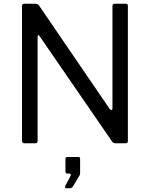

<svg xmlns="http://www.w3.org/2000/svg" viewBox="-20 -762 797 1021"><path d="M649 -742Q655 -742 657.5 -739.5Q660 -737 660 -730V-12Q660 0 647 0H598Q590 0 585.5 -1.5Q581 -3 577 -8L191 -569Q187 -576 183.5 -575Q180 -574 180 -568V-13Q180 0 166 0H110Q97 0 97 -13V-728Q97 -736 99.5 -739Q102 -742 110 -742H167Q175 -742 179 -740Q183 -738 188 -732L563 -183Q568 -177 572 -177Q578 -177 578 -186V-730Q578 -742 590 -742ZM333 239Q328 239 326.5 235.5Q325 232 327 227L354 176Q356 173 356 168Q356 161 349 161H340Q333 161 330.5 158.5Q328 156 328 149V84Q328 73 338 73H397Q406 73 406 82V161Q406 164 405 166Q404 168 404 169L367 231Q363 236 359 237.5Q355 239 348 239Z"/></svg>

Font: Libre Franklin
Style: Regular
Weight: 400
Designer: Pablo Impallari, Rodrigo Fuenzalida
Foundry: Impallari Type
Version: Version 1.001; ttfautohint (v1.4.1)